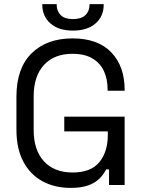

<svg xmlns="http://www.w3.org/2000/svg" viewBox="-20 -901 700 935"><path d="M324 14Q246 14 186.5 -18.5Q127 -51 93.5 -114Q60 -177 60 -270V-430Q60 -569 134 -641.5Q208 -714 333 -714Q457 -714 522 -646Q587 -578 587 -464V-459H504V-466Q504 -516 486 -555Q468 -594 430 -616.5Q392 -639 333 -639Q244 -639 194 -584.5Q144 -530 144 -432V-268Q144 -170 194 -115.5Q244 -61 334 -61Q422 -61 463.5 -111Q505 -161 505 -244V-261H293V-333H587V0H511V-76H497Q486 -54 466 -33Q446 -12 412 1Q378 14 324 14ZM335 -752Q265 -752 225.5 -787Q186 -822 186 -878V-881H256V-878Q256 -847 275.5 -827.5Q295 -808 335 -808Q376 -808 396 -827.5Q416 -847 416 -878V-881H485V-878Q485 -822 445.5 -787Q406 -752 335 -752Z"/></svg>

Font: Space Grotesk Light
Style: Regular
Weight: 400
Version: Version 2.000